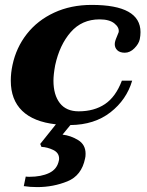

<svg xmlns="http://www.w3.org/2000/svg" viewBox="-20 -500 601 783"><path d="M553 -369Q553 -355 550 -340Q546 -321 528 -303Q510 -285 489 -285Q469 -285 458.5 -295Q448 -305 448 -320Q448 -331 456 -349Q461 -360 464 -369Q467 -388 446.5 -404.5Q426 -421 386 -421Q314 -421 268.5 -369Q223 -317 205 -234Q198 -196 198 -171Q198 -113 224 -79.5Q250 -46 301 -46Q364 -46 408 -75.5Q452 -105 477 -171H519Q496 -93 430.5 -42Q365 9 267 10L235 49Q269 53 299 71.5Q329 90 329 127Q329 139 327 146Q313 216 255 239.5Q197 263 132 263Q102 263 77 259L85 220Q89 221 100 221Q148 221 180.5 205.5Q213 190 220 155Q221 152 221 147Q221 123 197 111.5Q173 100 149 99L144 87L208 7Q117 -3 70.5 -48Q24 -93 24 -171Q24 -203 31 -235Q46 -306 89.5 -361.5Q133 -417 201 -448.5Q269 -480 354 -480Q553 -480 553 -369Z"/></svg>

Font: Taviraj
Style: Bold Italic
Weight: 700
Italic angle: -12°
Designer: Katatrad Team
Foundry: CadsonDemak
Version: Version 1.001